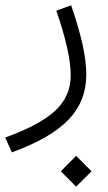

<svg xmlns="http://www.w3.org/2000/svg" viewBox="-107 -315 409 728"><path d="M123.5 334.5 181.6 275.9 240.2 334.5 181.6 392.6ZM106.4 -274.4 162.6 -294.9Q190.4 -215.3 205.3 -149.4Q220.2 -83.5 220.2 -31.7Q220.2 68.4 152.8 138.7Q85.4 209 -62 262.7L-87.4 206.5Q43.9 159.2 102.5 104.7Q161.1 50.3 161.1 -28.8Q161.1 -73.7 146.7 -137.5Q132.3 -201.2 106.4 -274.4Z"/></svg>

Font: Estedad-FD Light
Style: Regular
Weight: 300
Designer: Amin Abedi
Version: Version 7.3